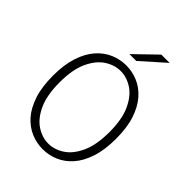

<svg xmlns="http://www.w3.org/2000/svg" viewBox="-256 -1026 1162 1162"><g transform="rotate(45 325.0 -445.5)"><path d="M324.5 11Q272.5 11 224 -9.5Q175.5 -30 137.2 -73.2Q99 -116.5 76.5 -184.8Q54 -253 54 -348Q54 -443 76.5 -510.8Q99 -578.5 137.2 -621.8Q175.5 -665 224 -685.5Q272.5 -706 324.5 -706Q376.5 -706 424.8 -685.5Q473 -665 511.2 -621.8Q549.5 -578.5 572 -510.8Q594.5 -443 594.5 -348Q594.5 -253 572 -184.8Q549.5 -116.5 511.2 -73.2Q473 -30 424.8 -9.5Q376.5 11 324.5 11ZM324.5 -37Q377 -37 425.8 -69Q474.5 -101 506 -169.8Q537.5 -238.5 537.5 -348Q537.5 -457 506 -525.5Q474.5 -594 425.8 -626Q377 -658 324.5 -658Q272 -658 223 -626Q174 -594 142.5 -525.5Q111 -457 111 -348Q111 -238.5 142.5 -169.8Q174 -101 223 -69Q272 -37 324.5 -37ZM347.5 -767.5H289L428 -902H499Z"/></g></svg>

Font: Trispace ExtraLight
Style: Regular
Weight: 200
Designer: Tyler Finck
Foundry: Etcetera Type Company
Version: Version 1.210; ttfautohint (v1.8.3)